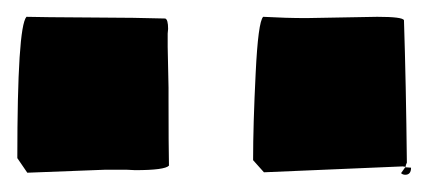

<svg xmlns="http://www.w3.org/2000/svg" viewBox="-73 -905 501 225"><path d="M286.1 -883.8 369.1 -885.3Q398.9 -885.3 400.4 -881.3Q402.8 -807.1 403.8 -714.4Q402.3 -711.4 402.3 -709.5L398.9 -710L236.3 -703.1L223.6 -717.3Q223.6 -758.8 226.6 -819.1Q229.5 -879.4 235.4 -885.3Q262.2 -883.8 286.1 -883.8ZM223.6 -716.8V-717.3ZM401.9 -709 408.7 -708.5Q408.7 -700.2 401.9 -700.2Q398.9 -700.2 397 -702.1ZM123.5 -850.1 124.5 -802.2V-787.1Q124.5 -733.9 125 -710.9Q120.1 -705.6 85.4 -705.6L75.2 -706.1H50.3L-41 -702.6L-52.7 -719.7Q-52.7 -873 -42 -885.3Q-24.4 -884.8 32.5 -884.5Q89.4 -884.3 120.6 -883.3Q124 -882.3 124 -871.1L123.5 -865.7Z"/></svg>

Font: Bowlby One
Style: Regular
Weight: 400
Designer: vernon adams
Foundry: vernon adams
Version: Version 1.000